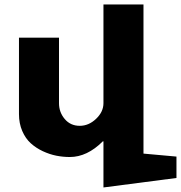

<svg xmlns="http://www.w3.org/2000/svg" viewBox="-20 -680 801 850"><path d="M64 -174.8V-513.2H241.2V-223.1Q241.2 -183.1 266.6 -153.1Q292 -123 333 -123Q373 -123 405.5 -154.1Q438 -185.1 438 -223.1V-660.2H615.2V0L761.2 13.2V107.9L438 149.9V-54.2H435.1Q365.7 15.1 289.1 15.1Q259.3 15.1 229.5 9.3Q199.7 3.4 169.4 -10.7Q139.2 -24.9 116 -45.9Q92.8 -66.9 78.4 -100.3Q64 -133.8 64 -174.8Z"/></svg>

Font: Hussar Preview
Style: Bold
Weight: 700
Foundry: Cannot Into Space Fonts, PlusOne Fonts
Version: Version 2.29RC2 "Millennial"